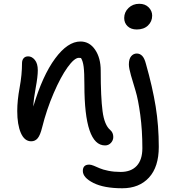

<svg xmlns="http://www.w3.org/2000/svg" viewBox="-20 -779 921 1022"><path d="M708 -622.1Q677.2 -622.1 659.2 -639.4Q641.1 -656.7 641.1 -683.1Q641.1 -714.4 664.1 -736.6Q687 -758.8 721.2 -758.8Q752.9 -758.8 771.5 -739.7Q790 -720.7 790 -695.8Q790 -664.6 767.8 -643.3Q745.6 -622.1 708 -622.1ZM539.1 -4.9Q429.2 -4.9 429.2 -327.1Q429.2 -392.6 425.3 -423.3Q421.4 -454.1 411.1 -470.2Q408.2 -471.2 399.9 -471.2Q376 -471.2 339.6 -420.7Q303.2 -370.1 265.6 -283Q228 -195.8 204.1 -100.1Q194.3 -60.1 180.9 -43.5Q167.5 -26.9 146 -26.9Q110.4 -26.9 91.1 -71Q71.8 -115.2 71.8 -188Q71.8 -244.1 84.5 -312.7Q97.2 -381.3 97.2 -442.9Q97.2 -459 105.7 -469Q114.3 -479 129.9 -479Q149.9 -479 165.5 -460Q181.2 -440.9 181.2 -404.8Q181.2 -371.1 170.2 -312.5Q159.2 -253.9 157.2 -211.9Q206.5 -377 273.4 -467.5Q340.3 -558.1 408.2 -558.1Q456.5 -558.1 486.3 -514.4Q516.1 -470.7 516.1 -402.8Q516.1 -261.2 525.9 -187.3Q535.6 -113.3 566.9 -86.9Q583 -72.8 583 -49.8Q583 -32.2 570.6 -18.6Q558.1 -4.9 539.1 -4.9ZM630.9 223.1Q533.7 223.1 477.3 194.8Q420.9 166.5 420.9 130.9Q420.9 97.2 455.1 97.2Q464.4 97.2 479.5 103.3Q494.6 109.4 510.7 116.7Q526.9 124 556.9 130.1Q586.9 136.2 622.1 136.2Q677.7 136.2 707.8 103.8Q737.8 71.3 737.8 9.8Q737.8 -85.9 726.6 -168.2Q715.3 -250.5 701.9 -294.4Q688.5 -338.4 677.2 -377.4Q666 -416.5 666 -436Q666 -465.3 678.2 -479.7Q690.4 -494.1 708 -494.1Q724.6 -494.1 736.8 -481.7Q749 -469.2 756.8 -439Q792 -314.9 808.6 -212.4Q825.2 -109.9 825.2 2.9Q825.2 109.4 772.9 166.3Q720.7 223.1 630.9 223.1Z"/></svg>

Font: Shantell Sans Irregular Bouncy
Style: Regular
Weight: 400
Designer: Stephen Nixon, Anya Danilova, Shantell Martin
Foundry: Arrow Type
Version: Version 1.006;[9816181b4]